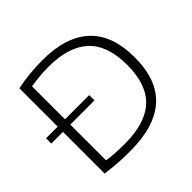

<svg xmlns="http://www.w3.org/2000/svg" viewBox="-179 -942 1142 1142"><g transform="rotate(-45 391.5 -371.0)"><path d="M303 5.5Q252.5 5.5 206.5 2.5Q160.5 -0.5 102 -8V-725.5Q154 -736.5 210.2 -741.8Q266.5 -747 316.5 -747Q513.5 -747 615.5 -653Q717.5 -559 717.5 -370Q717.5 -179.5 613.2 -87Q509 5.5 303 5.5ZM312.5 -48Q484 -48 569 -126.2Q654 -204.5 654 -370.5Q654 -535.5 569 -614.5Q484 -693.5 315 -693.5Q279 -693.5 241.5 -690.2Q204 -687 163.5 -680.5V-58Q194 -53 229 -50.5Q264 -48 312.5 -48ZM4 -358.5V-403H367V-358.5Z"/></g></svg>

Font: Encode Sans Expanded Light
Style: Regular
Weight: 300
Width: 7
Designer: Multiple Designers
Foundry: Impallari Type
Version: Version 3.000; ttfautohint (v1.8.3) -l 8 -r 50 -G 200 -x 14 